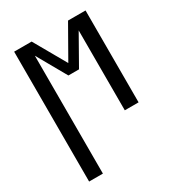

<svg xmlns="http://www.w3.org/2000/svg" viewBox="-178 -623 855 941"><g transform="rotate(-30 250.0 -152.5)"><path d="M48 215V-520H147L250 -339L353 -520H452V0H374V-452L280 -286H220L126 -452V215Z"/></g></svg>

Font: Iosevka Term
Style: Regular
Weight: 400
Monospace: yes
Designer: Belleve Invis
Foundry: Belleve Invis
Version: Version 30.0.1